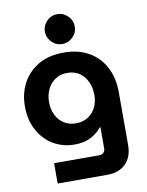

<svg xmlns="http://www.w3.org/2000/svg" viewBox="-100 -814 834 1088"><g transform="rotate(-10 316.5 -270.0)"><path d="M142 203V86H404Q418 86 427 76.5Q436 67 436 54V-71H435Q412 -45 388 -29Q364 -13 336.5 -5.5Q309 2 276 2Q208 2 153.5 -30.5Q99 -63 67 -122Q35 -181 35 -259Q35 -333 66.5 -392.5Q98 -452 158 -487Q218 -522 304 -522Q387 -522 447 -488Q507 -454 540 -392Q573 -330 573 -245V58Q573 125 534.5 164Q496 203 428 203ZM304 -115Q345 -115 374 -134Q403 -153 418.5 -184.5Q434 -216 434 -255Q434 -297 418.5 -331Q403 -365 374 -385Q345 -405 304 -405Q264 -405 234.5 -385.5Q205 -366 189.5 -333Q174 -300 174 -259Q174 -219 189.5 -186.5Q205 -154 234.5 -134.5Q264 -115 304 -115ZM306 -571Q271 -571 245.5 -596.5Q220 -622 220 -657Q220 -692 245.5 -717.5Q271 -743 306 -743Q341 -743 366.5 -717.5Q392 -692 392 -657Q392 -622 366.5 -596.5Q341 -571 306 -571Z"/></g></svg>

Font: MuseoModerno Thin SemiBold
Style: Regular
Weight: 600
Version: Version 1.003